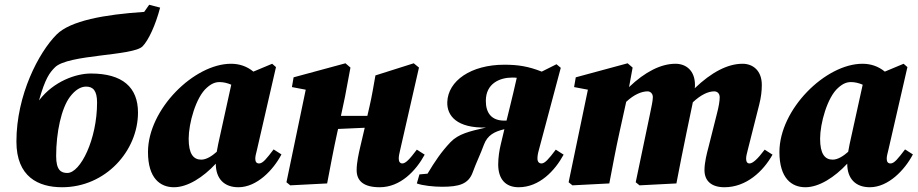

<svg xmlns="http://www.w3.org/2000/svg" viewBox="-20 -771 3857 807"><path d="M241 16C424 16 560 -137 560 -298C560 -404 495 -462 362 -462C300 -462 206 -430 144 -349C170 -441 188 -465 211 -488C266 -543 538 -535 579 -576C604 -601 634 -666 653 -739L607 -751L586 -721C419 -710 276 -684 218 -626C143 -551 49 -372 49 -176C49 -27 142 16 241 16ZM263 -44C237 -44 216 -55 216 -115C216 -215 238 -316 274 -364C296 -393 319 -407 342 -407C371 -407 388 -390 388 -340C388 -185 318 -44 263 -44Z M773 -188C773 -252 803 -362 849 -402C869 -420 885 -426 903 -426C919 -426 936 -422 952 -415L897 -165C895 -154 893 -143 891 -133C872 -116 848 -100 826 -100C793 -100 773 -124 773 -188ZM982 16C1060 16 1129 -57 1163 -122L1130 -143C1101 -105 1085 -84 1069 -84C1058 -84 1053 -91 1053 -104C1053 -114 1056 -125 1060 -141L1140 -489L1124 -503L1045 -470C1017 -493 985 -503 951 -503C796 -503 602 -312 602 -132C602 -21 654 16 711 16C769 16 834 -26 887 -83C887 -18 924 16 982 16Z M1576 16C1663 16 1728 -53 1765 -121L1732 -142C1702 -102 1685 -84 1671 -84C1662 -84 1656 -91 1656 -104C1656 -114 1658 -125 1662 -141L1741 -487L1719 -505L1558 -454C1550 -409 1543 -366 1533 -323L1524 -284H1413L1430 -364L1453 -487L1432 -505L1214 -446L1207 -405L1265 -394L1184 -5L1200 8L1355 0C1369 -73 1382 -144 1398 -216L1401 -229L1513 -234L1494 -153C1488 -127 1479 -88 1479 -56C1479 -10 1509 16 1576 16Z M2022 -347C2022 -422 2083 -445 2133 -445C2139 -445 2146 -445 2152 -444C2143 -403 2133 -362 2123 -321L2109 -264C2106 -264 2103 -264 2100 -264C2045 -264 2022 -297 2022 -347ZM1732 0C1755 9 1803 14 1838 14C1909 14 1949 3 1967 -47C1981 -86 2000 -124 2014 -163C2029 -203 2058 -218 2100 -228L2085 -165C2079 -141 2074 -109 2074 -80C2074 -18 2105 16 2160 16C2247 16 2312 -53 2349 -121L2316 -142C2286 -102 2270 -84 2256 -84C2246 -84 2239 -91 2239 -104C2239 -114 2240 -123 2245 -141L2337 -486L2319 -501L2257 -470C2201 -492 2158 -499 2100 -499C1959 -499 1863 -431 1860 -342C1858 -283 1902 -232 2023 -235C1952 -219 1907 -208 1874 -174C1834 -132 1807 -91 1777 -41L1743 -38Z M2541 0C2555 -73 2568 -144 2584 -216L2612 -343C2645 -374 2677 -387 2702 -387C2713 -387 2724 -378 2724 -363C2724 -347 2718 -322 2712 -292L2652 -5L2668 8L2823 0C2837 -73 2851 -144 2866 -216L2890 -331C2891 -334 2891 -338 2892 -341C2926 -373 2957 -387 2982 -387C2995 -387 3005 -378 3005 -362C3005 -347 3001 -322 2993 -292L2958 -153C2951 -127 2941 -88 2941 -56C2941 -10 2971 16 3025 16C3117 16 3188 -51 3227 -121L3194 -142C3164 -102 3144 -84 3130 -84C3121 -84 3116 -91 3116 -104C3116 -114 3119 -125 3123 -141L3171 -331C3179 -362 3182 -389 3182 -414C3182 -474 3145 -503 3101 -503C3038 -503 2970 -467 2900 -400C2901 -404 2901 -409 2901 -414C2901 -474 2864 -503 2819 -503C2758 -503 2691 -469 2624 -405L2639 -487L2618 -505L2400 -446L2393 -405L2451 -394L2370 -5L2386 8Z M3427 -188C3427 -252 3457 -362 3503 -402C3523 -420 3539 -426 3557 -426C3573 -426 3590 -422 3606 -415L3551 -165C3549 -154 3547 -143 3545 -133C3526 -116 3502 -100 3480 -100C3447 -100 3427 -124 3427 -188ZM3636 16C3714 16 3783 -57 3817 -122L3784 -143C3755 -105 3739 -84 3723 -84C3712 -84 3707 -91 3707 -104C3707 -114 3710 -125 3714 -141L3794 -489L3778 -503L3699 -470C3671 -493 3639 -503 3605 -503C3450 -503 3256 -312 3256 -132C3256 -21 3308 16 3365 16C3423 16 3488 -26 3541 -83C3541 -18 3578 16 3636 16Z"/></svg>

Font: Source Serif Pro Black
Style: Italic
Weight: 900
Italic angle: -12°
Designer: Frank Grießhammer
Foundry: Adobe Systems Incorporated
Version: Version 3.001;hotconv 1.0.111;makeotfexe 2.5.65597